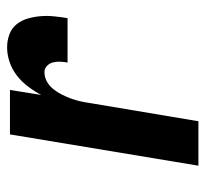

<svg xmlns="http://www.w3.org/2000/svg" viewBox="-39 -539 578 540"><g transform="rotate(-90 250.0 -269.0)"><path d="M54 0 142 -530H267L253 -442Q263 -461 276.5 -479Q290 -497 307.5 -510.5Q325 -524 345.5 -531Q366 -538 387 -538Q406 -538 423.5 -531.5Q441 -525 452 -511Q463 -497 468 -479.5Q473 -462 474.5 -443.5Q476 -425 474 -405.5Q472 -386 469 -368H344Q346 -378 346.5 -388.5Q347 -399 344.5 -409Q342 -419 334.5 -426Q327 -433 317 -433Q303 -433 290.5 -426Q278 -419 269 -407.5Q260 -396 253.5 -383Q247 -370 242.5 -357.5Q238 -345 235 -331.5Q232 -318 230 -304L179 0Z"/></g></svg>

Font: Iosevka Curly XBdObl
Style: Regular
Weight: 800
Italic angle: -9°
Monospace: yes
Designer: Belleve Invis
Foundry: Belleve Invis
Version: Version 11.1.0; ttfautohint (v1.8.3)